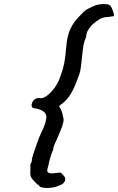

<svg xmlns="http://www.w3.org/2000/svg" viewBox="-20 -779 583 948"><path d="M167 134Q164 131 155.5 122.5Q147 114 140 106Q132 96 130.5 86.5Q129 77 130 58V30Q136 25 137 15.5Q138 6 138 4Q142 -12 158 -58.5Q174 -105 185 -127Q196 -147 202.5 -168.5Q209 -190 209 -201Q209 -217 196 -227.5Q183 -238 159 -243Q136 -243 136 -259Q136 -265 139 -272Q142 -282 151.5 -288.5Q161 -295 172 -295Q178 -295 181 -294Q204 -294 234.5 -327Q265 -360 279 -404Q291 -436 297 -466.5Q303 -497 307 -546Q311 -602 328.5 -638.5Q346 -675 384 -711Q394 -723 406 -730.5Q418 -738 429.5 -743Q441 -748 447 -751Q469 -759 493 -759Q513 -759 521 -754Q528 -751 537 -726.5Q546 -702 541 -699Q536 -699 523.5 -696.5Q511 -694 498 -694Q480 -690 467 -681.5Q454 -673 433 -655Q416 -634 411.5 -624.5Q407 -615 405 -597Q395 -571 392.5 -557.5Q390 -544 385 -498Q380 -447 376.5 -430Q373 -413 360 -381Q346 -343 330 -316.5Q314 -290 291 -270Q272 -258 272 -254Q272 -251 280 -241Q280 -239 285 -227.5Q290 -216 290 -208Q294 -196 294 -189Q294 -175 286.5 -154Q279 -133 261 -92Q242 -54 242 -37Q235 -27 223 18Q220 35 216.5 47Q213 59 213 63Q213 77 238 77Q242 77 258 75Q270 73 272 73Q279 73 283 76Q287 79 294 88Q302 96 302 105Q302 115 295 123.5Q288 132 274 136Q249 149 214 149Q186 149 176 142Q167 128 167 134Z"/></svg>

Font: Caveat
Style: Bold
Weight: 700
Designer: Pablo Impallari
Foundry: Pablo Impallari
Version: Version 1.500; ttfautohint (v1.6)